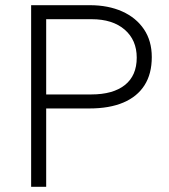

<svg xmlns="http://www.w3.org/2000/svg" viewBox="-20 -720 650 740"><path d="M100 0V-700H326Q397 -700 450.8 -676Q504.5 -652 534.8 -607.2Q565 -562.5 565 -500Q565 -435.5 537 -391.5Q509 -347.5 455.5 -324.8Q402 -302 325 -302H158V0ZM158 -356H332Q415.5 -356 461.2 -392.2Q507 -428.5 507 -498Q507 -565.5 460.5 -605.8Q414 -646 333 -646H158Z"/></svg>

Font: Geologica Cursive Thin
Style: Regular
Weight: 250
Designer: Sindre Bremnes, Frode Helland
Foundry: Monokrom Skriftforlag AS
Version: Version 1.010;gftools[0.9.28]